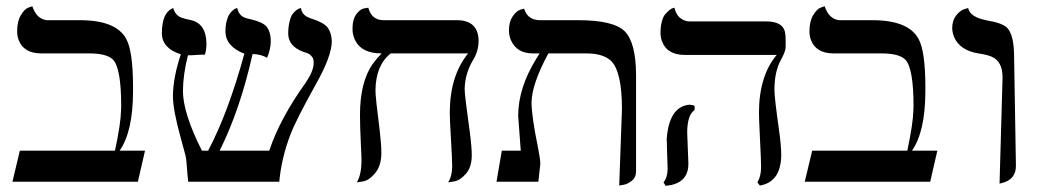

<svg xmlns="http://www.w3.org/2000/svg" viewBox="-20 -585 3343 618"><path d="M237.8 -520Q353.5 -520 386.2 -460Q407.7 -420.9 408.2 -309.6Q408.2 -300.8 408.2 -289.1Q407.7 -161.6 365.2 -100.1H446.8L423.8 0H20L43.9 -100.1H350.1Q368.7 -187 369.6 -229Q369.6 -236.3 370.1 -243.2Q370.1 -364.3 344.2 -392.6Q324.2 -413.1 267.1 -413.1H112.8Q55.7 -413.1 39.6 -457.5Q35.2 -470.2 35.2 -483.9Q35.2 -516.1 47.1 -536.1Q59.1 -556.2 71.3 -560.5L84 -564.9Q98.1 -523.4 130.9 -520Z M1047.9 -452.1Q1047.9 -404.8 997.1 -314.5Q934.1 -201.7 914.6 -151.4Q885.7 -75.2 878.9 0H585.9Q584.5 -6.8 580.1 -64.5Q579.1 -77.6 576.7 -85.9Q571.3 -106.4 561.5 -142.1Q536.6 -231.4 536.6 -275.9Q537.1 -335.4 562 -410.2Q502 -429.2 501 -477.1Q501 -543.5 535.2 -558.1Q535.2 -558.1 537.6 -559.1Q544.4 -535.6 564 -528.3Q575.7 -523.9 595.7 -520Q644 -508.3 644.5 -443.8Q644.5 -424.3 639.6 -409.2Q624.5 -409.2 606 -407.7Q592.3 -406.7 585 -407.2Q569.3 -346.2 568.8 -292Q569.3 -219.7 629.9 -100.1H649.9Q713.4 -219.2 766.6 -412.1Q706.5 -435.5 705.6 -482.9Q705.6 -502.9 709.7 -518.1Q713.9 -533.2 719.2 -540.5Q724.6 -547.9 730.2 -552.5Q735.8 -557.1 739.7 -558.1L743.7 -559.1Q749.5 -531.7 774.9 -525.9Q776.9 -525.4 780.8 -524.4Q785.6 -523.4 787.6 -522.9Q825.7 -513.7 837.9 -499.5Q851.6 -481.9 851.6 -452.1Q851.1 -426.3 839.8 -398.9Q819.8 -410.6 793 -411.1Q752.9 -231.9 687 -100.1H846.7Q880.9 -203.1 963.9 -318.8Q989.3 -356 989.7 -381.8Q989.7 -387.7 988.8 -392.8Q987.8 -397.9 984.9 -401.4Q981.9 -404.8 979.7 -407.5Q977.5 -410.2 973.1 -412.1Q968.8 -414.1 967.3 -414.6Q965.8 -415 961.4 -416.5L956.5 -418Q908.2 -436 907.7 -476.1Q907.7 -498 911.9 -515.1Q916 -532.2 921.9 -540Q927.7 -547.9 934.3 -552.5Q940.9 -557.1 944.8 -558.1L948.7 -559.1Q952.1 -535.6 977.5 -526.9Q979 -526.4 981.4 -525.4Q986.8 -523.4 988.8 -522.9Q1023.9 -511.2 1035.6 -495.1Q1047.4 -477.5 1047.9 -452.1Z M1475.6 -298.8Q1475.6 -277.8 1492.2 -159.7Q1498.5 -111.3 1498.5 -85Q1498.5 -46.9 1479.5 -25.4Q1460.4 -3.9 1441.4 -1L1422.4 2Q1435.1 -17.6 1435.5 -48.8Q1435.5 -69.8 1431.6 -136Q1427.7 -202.1 1427.7 -223.1Q1428.2 -341.3 1486.8 -413.1H1237.8Q1189.5 -375.5 1188.5 -293.9Q1188.5 -272 1202.6 -161.1Q1207.5 -119.1 1207.5 -92.8Q1207.5 -51.8 1187.5 -27.8Q1167.5 -3.9 1147.9 -1L1128.4 2Q1143.1 -21.5 1143.6 -67.9Q1143.6 -80.6 1141.6 -118.7Q1138.7 -181.6 1138.7 -214.8Q1138.7 -321.8 1180.2 -379.9Q1192.9 -397.5 1208.5 -413.1Q1135.3 -413.1 1118.2 -467.8Q1114.3 -480.5 1114.7 -494.1Q1114.7 -522.9 1127.2 -539.6Q1139.6 -556.2 1152.8 -558.1L1165.5 -560.1Q1175.8 -521 1213.4 -520H1453.6Q1519.5 -518.1 1520.5 -454.1Q1520.5 -418.5 1500 -387.2Q1476.6 -345.2 1475.6 -298.8Z M1973.1 12.2 1981.9 -233.9Q1981.9 -355.5 1946.3 -389.6Q1920.9 -412.6 1870.1 -413.1H1745.1Q1691.9 -314.9 1690.9 -255.9Q1690.9 -210.9 1711.9 -108.9Q1718.8 -74.2 1719.2 -58.1L1712.9 0H1578.1L1595.2 -100.1H1656.2Q1655.3 -117.2 1651.4 -164.6Q1647.9 -206.5 1647.9 -211.9Q1647.9 -301.3 1705.6 -395Q1710.9 -403.3 1716.8 -413.1H1695.3Q1643.6 -413.1 1624.5 -455.6Q1618.2 -470.7 1618.2 -486.8Q1618.2 -514.6 1630.1 -532.2Q1642.1 -549.8 1654.8 -553.7L1667 -557.1Q1678.2 -521 1716.3 -520H1842.3Q1955.6 -520 1991.7 -483.4Q2026.9 -446.3 2027.3 -344.2V-33.2Q2027.3 -14.2 2013.7 -3.2Q2000 7.8 1986.8 9.8Z M2191.9 -159.2Q2191.9 -149.9 2193.8 -108.4Q2195.8 -67.9 2195.8 -58.1Q2195.8 -2.4 2141.6 10.3Q2132.3 12.2 2122.6 13.2L2115.7 2Q2128.4 -13.2 2128.9 -41Q2128.9 -49.8 2127.4 -88.4Q2126 -128.4 2126 -138.2Q2133.8 -241.7 2198.7 -248Q2209.5 -247.6 2215.8 -244.1V-231Q2192.4 -215.3 2191.9 -159.2ZM2472.7 -295.9Q2472.7 -270 2488.3 -160.2Q2494.6 -113.8 2494.6 -85Q2493.2 1 2425.8 12.2L2418 2Q2430.2 -19 2429.7 -48.8Q2429.7 -69.8 2426.3 -136Q2422.9 -202.1 2422.9 -223.1Q2423.3 -340.8 2480 -408.2H2184.6Q2126.5 -408.2 2110.4 -453.1Q2106 -465.8 2106 -479Q2106 -500 2110.4 -516.1Q2114.7 -532.2 2121.8 -540Q2128.9 -547.9 2135.3 -553Q2141.6 -558.1 2146.5 -559.1L2150.9 -560.1Q2158.2 -526.9 2186.5 -518.1Q2193.4 -516.1 2199.7 -516.1H2445.8Q2498 -516.1 2506.3 -483.4Q2508.8 -472.7 2508.8 -458V-434.1Q2508.8 -419.4 2493.7 -392.6Q2472.7 -354.5 2472.7 -295.9Z M2788.1 -520Q2903.8 -520 2936.5 -460Q2958 -420.9 2958.5 -309.6Q2958.5 -300.8 2958.5 -289.1Q2958 -161.6 2915.5 -100.1H2997.1L2974.1 0H2570.3L2594.2 -100.1H2900.4Q2918.9 -187 2919.9 -229Q2919.9 -236.3 2920.4 -243.2Q2920.4 -364.3 2894.5 -392.6Q2874.5 -413.1 2817.4 -413.1H2663.1Q2606 -413.1 2589.8 -457.5Q2585.4 -470.2 2585.4 -483.9Q2585.4 -516.1 2597.4 -536.1Q2609.4 -556.2 2621.6 -560.5L2634.3 -564.9Q2648.4 -523.4 2681.2 -520Z M3197.3 5.9 3207 -335.9Q3207 -387.7 3171.4 -402.8Q3155.8 -409.2 3128.9 -413.1Q3069.3 -422.9 3050.8 -466.3Q3045.4 -480 3044.9 -494.1Q3044.9 -519 3057.4 -534.9Q3069.8 -550.8 3083 -555.2L3096.2 -559.1Q3102.1 -529.8 3156.2 -519.5L3158.2 -519Q3208 -510.7 3222.7 -494.6Q3243.7 -470.2 3244.1 -405.8L3250 -50.8Q3250 -6.8 3204.1 4.4Q3204.1 4.4 3197.3 5.9Z"/></svg>

Font: Linux Libertine Display O
Style: Regular
Weight: 400
Designer: Philipp H. Poll
Foundry: Philipp H. Poll
Version: Version 5.0.9